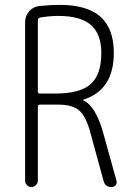

<svg xmlns="http://www.w3.org/2000/svg" viewBox="-20 -760 540 780"><path d="M133.8 -677.7V-388.7Q133.8 -379.9 141.6 -379.9H204.1Q304.7 -379.9 348.1 -418Q391.6 -456.1 391.6 -544.9Q391.6 -622.1 349.1 -658.7Q306.6 -695.3 217.8 -695.3Q181.6 -695.3 141.6 -688.5Q133.8 -685.5 133.8 -677.7ZM82 -26.4V-669.9Q82 -695.3 98.1 -713.9Q114.3 -732.4 138.7 -735.4Q185.5 -740.2 221.7 -740.2Q334 -740.2 388.2 -691.9Q442.4 -643.6 442.4 -544.9Q442.4 -394.5 319.3 -355.5Q318.4 -355.5 318.4 -352.5Q318.4 -351.6 319.3 -351.6Q368.2 -330.1 399.4 -219.7L453.1 -26.4Q456.1 -16.6 450.2 -8.3Q444.3 0 433.6 0Q406.2 0 400.4 -26.4L347.7 -218.8Q330.1 -286.1 302.7 -310.5Q275.4 -335 215.8 -335H141.6Q133.8 -335 133.8 -326.2V-26.4Q133.8 -16.6 126 -8.3Q118.2 0 107.9 0Q97.7 0 89.8 -7.8Q82 -15.6 82 -26.4Z"/></svg>

Font: Rounded Mgen+ 1m light
Style: Regular
Weight: 200
Designer: [Source Han Sans]
Ryoko NISHIZUKA  (kana & ideographs); Paul D. Hunt (Latin, Greek & Cyrillic); Wenlong ZHANG  (bopomofo
Version: Version 1.059.20150602